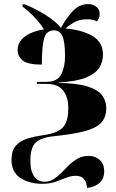

<svg xmlns="http://www.w3.org/2000/svg" viewBox="-20 -687 564 936"><path d="M404 229Q403 202 389.5 186Q376 170 350 170Q326 170 302.5 179.5Q279 189 251.5 199Q224 209 185 209Q123 209 79.5 180.5Q36 152 36 92Q36 47 57.5 23Q79 -1 113.5 -11.5Q148 -22 184 -27Q229 -33 257.5 -45.5Q286 -58 299.5 -85Q313 -112 313 -161Q313 -213 288 -245.5Q263 -278 205 -278H160V-288H205Q260 -288 278.5 -324.5Q297 -361 297 -413Q297 -484 284 -511.5Q271 -539 242 -539Q208 -539 196 -502.5Q184 -466 184 -372Q116 -372 91 -392Q66 -412 66 -442Q66 -483 101.5 -509Q137 -535 194 -544Q177 -572 151.5 -599.5Q126 -627 90 -655V-666H100Q153 -645 203 -613.5Q253 -582 277 -551Q305 -602 336.5 -634.5Q368 -667 409 -667Q433 -667 449.5 -654Q466 -641 466 -620Q466 -607 461.5 -597.5Q457 -588 452 -583Q433 -593 405 -593Q367 -593 341 -578Q315 -563 299 -548Q378 -542 430 -512Q482 -482 482 -420Q482 -387 464.5 -358Q447 -329 400.5 -309.5Q354 -290 267 -285V-283Q358 -281 408 -265Q458 -249 478 -222Q498 -195 498 -160Q498 -113 471 -86.5Q444 -60 387.5 -46Q331 -32 243 -23Q181 -17 154.5 7.5Q128 32 128 97Q128 146 146 172.5Q164 199 197 199Q222 199 242 186Q262 173 280 154.5Q298 136 317 117.5Q336 99 359 86Q382 73 412 73Q445 73 466.5 93Q488 113 488 148Q488 185 464 205.5Q440 226 404 229Z"/></svg>

Font: Noto Serif Display SemiCondensed Black
Style: Regular
Weight: 900
Width: 4
Designer: Monotype Design Team
Foundry: Monotype Imaging Inc.
Version: Version 2.009